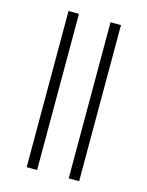

<svg xmlns="http://www.w3.org/2000/svg" viewBox="-115 -834 695 905"><g transform="rotate(15 232.5 -381.0)"><path d="M105 0V-762H156V0ZM310 0V-762H361V0Z"/></g></svg>

Font: Noto Sans ExtraCondensed Light
Style: Regular
Weight: 300
Width: 2
Designer: Monotype Design Team
Foundry: Monotype Imaging Inc.
Version: Version 2.013; ttfautohint (v1.8.4.7-5d5b)